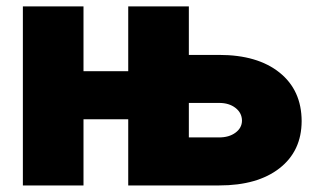

<svg xmlns="http://www.w3.org/2000/svg" viewBox="-20 -565 972 585"><path d="M49.7 0V-545.5H234.4V-348H370.7V-545.5H555.4V-397.7H647.7Q764.6 -397.7 831.7 -343.9Q898.8 -290.1 899.1 -196Q898.8 -104.8 831.7 -52.4Q764.6 0 647.7 0H370.7V-201.7H234.4V0ZM555.4 -251.4V-146.3H647.7Q677.9 -146.3 697.4 -160.7Q717 -175.1 717.3 -197.4Q717 -221.2 697.4 -236.3Q677.9 -251.4 647.7 -251.4Z"/></svg>

Font: Inter UI Black
Style: Regular
Weight: 900
Designer: Rasmus Andersson
Foundry: rsms
Version: 3.2;8d6f07862